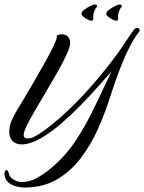

<svg xmlns="http://www.w3.org/2000/svg" viewBox="-31 -640 639 851"><path d="M79 191Q60 191 39 185.5Q18 180 3.5 166Q-11 152 -11 129Q-11 125 -9 119.5Q-7 114 -2 114Q3 114 4.5 118Q6 122 7 125Q8 128 8.5 130.5Q9 133 10 136Q16 149 33 158Q50 167 63 167Q102 167 136 147Q170 127 198 103Q263 48 308.5 -22.5Q354 -93 390.5 -170.5Q427 -248 463 -323Q438 -295 403 -255.5Q368 -216 326.5 -173.5Q285 -131 241 -93Q197 -55 154 -29.5Q111 -4 73 0H65Q39 0 24.5 -15Q10 -30 10 -55Q10 -81 20.5 -105.5Q31 -130 44 -151Q53 -166 73.5 -200Q94 -234 119 -277Q144 -320 167.5 -362Q191 -404 206 -435.5Q221 -467 221 -477Q221 -480 220 -482Q231 -488 243 -488Q260 -488 270 -477.5Q280 -467 280 -450Q280 -433 265 -400Q250 -367 226.5 -325.5Q203 -284 177 -240Q151 -196 127.5 -156Q104 -116 89 -86Q74 -56 74 -43Q74 -26 92 -26Q106 -26 125.5 -36.5Q145 -47 165.5 -62Q186 -77 204.5 -92.5Q223 -108 234 -117Q305 -180 368.5 -252Q432 -324 488 -400Q507 -426 524.5 -453Q542 -480 561 -506Q566 -516 577 -516Q581 -516 584.5 -514Q588 -512 588 -507Q588 -501 583 -496Q563 -470 544 -433Q525 -396 508.5 -354.5Q492 -313 478 -273Q464 -233 454 -201Q433 -135 402 -66Q371 3 326.5 61.5Q282 120 221 155.5Q160 191 79 191ZM485 -548Q479 -548 468.5 -553Q458 -558 449 -565.5Q440 -573 440 -579Q440 -587 452 -596.5Q464 -606 478.5 -613Q493 -620 499 -620Q509 -620 509 -613Q509 -610 508 -609Q501 -602 499 -596Q497 -590 494 -581Q492 -575 492.5 -561.5Q493 -548 485 -548ZM375 -548Q369 -548 358.5 -553Q348 -558 339 -565.5Q330 -573 330 -579Q330 -587 342 -596.5Q354 -606 368.5 -613Q383 -620 389 -620Q399 -620 399 -613Q399 -610 398 -609Q391 -602 389 -596Q387 -590 384 -581Q382 -575 382.5 -561.5Q383 -548 375 -548Z"/></svg>

Font: Caramel
Style: Regular
Weight: 400
Designer: Robert E. Leuschke
Foundry: Robert E. Leuschke
Version: Version 1.010